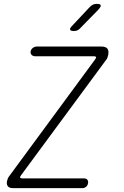

<svg xmlns="http://www.w3.org/2000/svg" viewBox="-20 -970 640 990"><path d="M47 0Q28 0 20.5 -9.5Q13 -19 16 -36Q18 -44 20.5 -50Q23 -56 27 -61L470 -663Q477 -672 475 -676Q473 -680 463 -680H161Q150 -680 143 -687Q136 -694 138 -705Q140 -716 149.5 -723Q159 -730 170 -730H503Q525 -730 533.5 -719.5Q542 -709 538 -687Q536 -679 534 -673Q532 -667 527 -661L89 -67Q82 -58 84 -54Q86 -50 96 -50H414Q425 -50 430.5 -43Q436 -36 434 -25Q432 -14 424 -7Q416 0 405 0ZM362 -810Q344 -810 341.5 -817Q339 -824 353 -838L443 -934Q451 -942 459.5 -946Q468 -950 478 -950Q498 -950 499.5 -942.5Q501 -935 486 -919L393 -824Q387 -817 379 -813.5Q371 -810 362 -810Z"/></svg>

Font: Maple Mono NL Thin
Style: Italic
Weight: 250
Italic angle: -10°
Monospace: yes
Designer: subframe7536
Version: Version 7.000